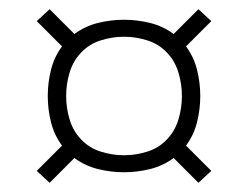

<svg xmlns="http://www.w3.org/2000/svg" viewBox="-20 -549 540 418"><path d="M412 -151 358 -205Q335 -188 307 -181Q279 -174 250 -174Q221 -174 193 -181Q165 -188 142 -205L88 -151L60 -177L115 -232Q98 -255 91 -283Q84 -311 84 -340Q84 -369 91 -397Q98 -425 115 -448L60 -503L88 -529L142 -475Q165 -492 193 -499Q221 -506 250 -506Q279 -506 307 -499Q335 -492 358 -475L412 -529L440 -503L385 -448Q402 -425 409 -397Q416 -369 416 -340Q416 -311 409 -283Q402 -255 385 -232L440 -177ZM250 -211Q276 -211 301 -219Q326 -227 343.5 -245.5Q361 -264 368.5 -289Q376 -314 376 -340Q376 -366 368.5 -391Q361 -416 343.5 -434.5Q326 -453 301 -461Q276 -469 250 -469Q224 -469 199 -461Q174 -453 156.5 -434.5Q139 -416 131.5 -391Q124 -366 124 -340Q124 -314 131.5 -289Q139 -264 156.5 -245.5Q174 -227 199 -219Q224 -211 250 -211Z"/></svg>

Font: Iosevka Curly Slab Extralight
Style: Regular
Weight: 200
Monospace: yes
Designer: Belleve Invis
Foundry: Belleve Invis
Version: Version 22.1.2; ttfautohint (v1.8.4)